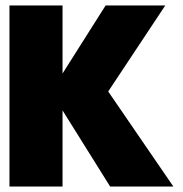

<svg xmlns="http://www.w3.org/2000/svg" viewBox="-20 -680 669 700"><path d="M374.5 -346.5 612 0H381.5L208 -277.5V0H14.5V-660H208V-412L365 -660H582.5Z"/></svg>

Font: League Spartan Black
Style: Regular
Weight: 900
Foundry: The League of Moveable Type
Version: Version 2.002